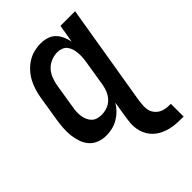

<svg xmlns="http://www.w3.org/2000/svg" viewBox="-219 -634 938 938"><g transform="rotate(-45 250.0 -164.5)"><path d="M482 209Q460 209 437.5 208Q415 207 393.5 202Q372 197 352.5 187.5Q333 178 317.5 163.5Q302 149 292 130Q282 111 278 89.5Q274 68 276 45.5Q278 23 282 0L294 -75Q283 -56 267 -40Q251 -24 232 -13Q213 -2 192 3Q171 8 150 8Q124 8 100.5 -1Q77 -10 61.5 -28Q46 -46 38 -70Q30 -94 27.5 -118.5Q25 -143 27 -169.5Q29 -196 33 -221L54 -351Q58 -375 65 -397.5Q72 -420 83.5 -441.5Q95 -463 112 -481.5Q129 -500 149.5 -513Q170 -526 193.5 -532Q217 -538 240 -538Q263 -538 283.5 -531.5Q304 -525 318.5 -510.5Q333 -496 341.5 -477Q350 -458 354 -437L370 -530H471L383 0Q381 16 380 33Q379 50 383 64.5Q387 79 397 91Q407 103 420.5 110Q434 117 450 119Q466 121 482 121ZM206 -80Q225 -80 244.5 -87Q264 -94 278.5 -109Q293 -124 301 -143Q309 -162 312 -181L333 -311Q336 -327 337 -342.5Q338 -358 337 -372.5Q336 -387 332 -401.5Q328 -416 319.5 -427.5Q311 -439 297 -444.5Q283 -450 268 -450Q247 -450 225.5 -441.5Q204 -433 188.5 -416.5Q173 -400 165 -379Q157 -358 153 -337L132 -207Q129 -192 128.5 -177Q128 -162 130 -148Q132 -134 137.5 -121Q143 -108 153 -98Q163 -88 177 -84Q191 -80 206 -80Z"/></g></svg>

Font: Iosevka Curly Semibold Oblique
Style: Regular
Weight: 600
Italic angle: -9°
Monospace: yes
Designer: Belleve Invis
Foundry: Belleve Invis
Version: Version 11.1.0; ttfautohint (v1.8.3)